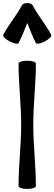

<svg xmlns="http://www.w3.org/2000/svg" viewBox="-41 -1214 355 1252"><path d="M80 -933C102 -975 119 -1020 137 -1064C155 -1020 171 -975 193 -933C198 -925 224 -930 252 -944C279 -959 298 -978 293 -987C258 -1054 207 -1112 172 -1179C165 -1190 151 -1196 136 -1193C122 -1195 108 -1190 102 -1179C66 -1112 16 -1054 -20 -987C-25 -978 -6 -959 22 -944C49 -930 75 -925 80 -933ZM80 -800C80 -666 97 -534 97 -400C97 -266 80 -134 80 0C80 10 105 18 137 18C168 18 193 10 193 0C193 -134 176 -266 176 -400C176 -534 193 -666 193 -800C193 -810 168 -818 137 -818C105 -818 80 -810 80 -800Z"/></svg>

Font: Nupuram SemiBold
Style: Regular
Weight: 600
Designer: Santhosh Thottingal (santhosh.thottingal@gmail.com)
Foundry: SMC
Version: Version 1.000